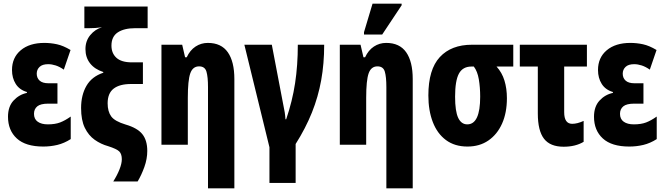

<svg xmlns="http://www.w3.org/2000/svg" viewBox="-20 -796 3655 1056"><path d="M218 10Q121 10 72.5 -34.5Q24 -79 24 -154Q24 -210 54.5 -243Q85 -276 128 -285V-290Q87 -302 66.5 -334.5Q46 -367 46 -411Q46 -479 94 -519.5Q142 -560 224 -560Q259 -560 293.5 -552.5Q328 -545 368 -521L331 -413Q308 -429 286.5 -436Q265 -443 245 -443Q213 -443 197.5 -428Q182 -413 182 -391Q182 -367 198 -352.5Q214 -338 247 -338H296V-226H246Q203 -226 185 -211Q167 -196 167 -170Q167 -141 187.5 -126.5Q208 -112 243 -112Q283 -112 310.5 -122.5Q338 -133 369 -155V-31Q333 -8 295.5 1Q258 10 218 10Z M603 202Q625 167 637.5 135Q650 103 650 80Q650 51 636 37Q622 23 575 8Q535 -3 501 -27Q467 -51 446.5 -93Q426 -135 426 -202Q426 -273 455.5 -324Q485 -375 548 -396V-400Q501 -415 475.5 -447.5Q450 -480 450 -526Q450 -571 476.5 -603Q503 -635 541 -646Q520 -643 504 -642Q488 -641 471 -641H444V-760H792V-641H724Q663 -641 628 -618Q593 -595 593 -545Q593 -503 620.5 -478Q648 -453 706 -453H766V-334H701Q638 -334 605 -308.5Q572 -283 572 -228Q572 -183 591.5 -156Q611 -129 671 -111Q736 -92 763 -58Q790 -24 790 34Q790 78 774 122.5Q758 167 737 202Z M1124 240V-317Q1124 -373 1115.5 -402Q1107 -431 1075 -431Q1040 -431 1026.5 -392.5Q1013 -354 1013 -258V0H868V-550H982L998 -481H1007Q1025 -520 1055.5 -540Q1086 -560 1123 -560Q1197 -560 1233 -508.5Q1269 -457 1269 -361V240Z M1462 210V14L1324 -550H1475L1538 -220Q1543 -198 1546 -178.5Q1549 -159 1550 -140H1554Q1588 -240 1603 -338.5Q1618 -437 1618 -550H1763Q1763 -446 1746.5 -354.5Q1730 -263 1695.5 -177Q1661 -91 1606 -4V210Z M2105 240V-317Q2105 -373 2096.5 -402Q2088 -431 2056 -431Q2021 -431 2007.5 -392.5Q1994 -354 1994 -258V0H1849V-550H1963L1979 -481H1988Q2006 -520 2036.5 -540Q2067 -560 2104 -560Q2178 -560 2214 -508.5Q2250 -457 2250 -361V240ZM1982 -606V-619L2029 -776H2189V-767L2082 -606Z M2551 10Q2481 10 2433 -25.5Q2385 -61 2360.5 -124.5Q2336 -188 2336 -271Q2336 -414 2399 -482Q2462 -550 2576 -550H2803V-430H2711Q2741 -397 2754.5 -353Q2768 -309 2768 -256Q2768 -176 2741.5 -116.5Q2715 -57 2666.5 -23.5Q2618 10 2551 10ZM2550 -112Q2621 -112 2621 -264Q2621 -316 2613.5 -360Q2606 -404 2586 -430H2573Q2525 -430 2504 -391Q2483 -352 2483 -264Q2483 -184 2500 -148Q2517 -112 2550 -112Z M3080 11Q3006 11 2972 -33Q2938 -77 2938 -172V-430H2839V-550H3208V-430H3083V-179Q3083 -115 3127 -115Q3155 -115 3190 -131V-16Q3145 11 3080 11Z M3441 10Q3344 10 3295.5 -34.5Q3247 -79 3247 -154Q3247 -210 3277.5 -243Q3308 -276 3351 -285V-290Q3310 -302 3289.5 -334.5Q3269 -367 3269 -411Q3269 -479 3317 -519.5Q3365 -560 3447 -560Q3482 -560 3516.5 -552.5Q3551 -545 3591 -521L3554 -413Q3531 -429 3509.5 -436Q3488 -443 3468 -443Q3436 -443 3420.5 -428Q3405 -413 3405 -391Q3405 -367 3421 -352.5Q3437 -338 3470 -338H3519V-226H3469Q3426 -226 3408 -211Q3390 -196 3390 -170Q3390 -141 3410.5 -126.5Q3431 -112 3466 -112Q3506 -112 3533.5 -122.5Q3561 -133 3592 -155V-31Q3556 -8 3518.5 1Q3481 10 3441 10Z"/></svg>

Font: Noto Sans ExtraCondensed ExtraBold
Style: Regular
Weight: 800
Width: 2
Designer: Monotype Design Team
Foundry: Monotype Imaging Inc.
Version: Version 2.013; ttfautohint (v1.8.4.7-5d5b)